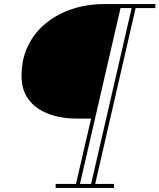

<svg xmlns="http://www.w3.org/2000/svg" viewBox="-20 -770 780 940"><path d="M252.5 150V130.5H352L426 -189.5H350.5Q305.5 -189.5 258.8 -200Q212 -210.5 172.8 -234.5Q133.5 -258.5 109.5 -299Q85.5 -339.5 85.5 -399.5Q85.5 -480 116.8 -544.8Q148 -609.5 203.5 -655.2Q259 -701 332.5 -725.5Q406 -750 490.5 -750H740.5V-730.5H644L446 130.5H538V150ZM371.5 130.5H426L624.5 -730.5H570Z"/></svg>

Font: Bodoni Moda Black
Style: Italic
Weight: 900
Italic angle: -13°
Version: Version 2.005